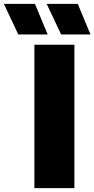

<svg xmlns="http://www.w3.org/2000/svg" viewBox="-128 -971 487 991"><path d="M49.5 0V-740H256V0ZM187.5 -793 113 -951H273.5L339 -793ZM-33.5 -793 -108 -951H52.5L118 -793Z"/></svg>

Font: Encode Sans SemiCondensed SemiCondensed Black
Style: Regular
Weight: 900
Width: 4
Designer: Multiple Designers
Foundry: Impallari Type
Version: Version 3.000; ttfautohint (v1.8.3) -l 8 -r 50 -G 200 -x 14 